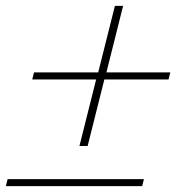

<svg xmlns="http://www.w3.org/2000/svg" viewBox="-41 -635 611 655"><path d="M287 -364H69L75 -388H294L351 -615H379L322 -388H540L534 -364H315L258 -137H230ZM-15 -24H450L444 0H-21Z"/></svg>

Font: IBM Plex Serif ExtraLight
Style: Italic
Weight: 200
Italic angle: -14°
Designer: Mike Abbink, Paul van der Laan, Pieter van Rosmalen
Foundry: Bold Monday
Version: Version 2.5